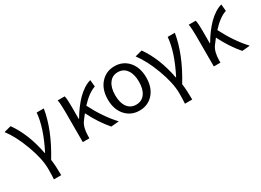

<svg xmlns="http://www.w3.org/2000/svg" viewBox="-24 -1250 2914 2142"><g transform="rotate(-30 1432.5 -179.0)"><path d="M321 199H227Q231 155 231 65Q231 -65 163 -248Q98 -423 14 -533L105 -557Q234 -376 285 -107H290Q418 -358 433 -543H525Q484 -291 309 -5Q321 82 321 199Z M1177 0 1076 9Q976 -106 895 -267Q872 -239 844 -200Q800 -141 799 -28V0H714V-394Q714 -427 712 -467Q711 -509 704 -543H794Q804 -504 804 -416V-246H808Q877 -364 958 -447Q1049 -536 1132 -557L1140 -470Q1052 -442 951 -332Q1051 -135 1177 0Z M1266 -61Q1193 -140 1193 -271Q1193 -403 1266 -482Q1335 -557 1441 -557Q1547 -557 1616 -482Q1688 -402 1688 -271Q1688 -139 1616 -61Q1547 13 1441 13Q1335 13 1266 -61ZM1554 -119Q1594 -174 1594 -271Q1594 -368 1554 -423Q1514 -481 1441 -481Q1368 -481 1328 -423Q1288 -368 1288 -271Q1288 -174 1328 -119Q1369 -63 1441 -63Q1513 -63 1554 -119Z M2009 199H1915Q1919 155 1919 65Q1919 -65 1851 -248Q1786 -423 1702 -533L1793 -557Q1922 -376 1973 -107H1978Q2106 -358 2121 -543H2213Q2172 -291 1997 -5Q2009 82 2009 199Z M2865 0 2764 9Q2664 -106 2583 -267Q2560 -239 2532 -200Q2488 -141 2487 -28V0H2402V-394Q2402 -427 2400 -467Q2399 -509 2392 -543H2482Q2492 -504 2492 -416V-246H2496Q2565 -364 2646 -447Q2737 -536 2820 -557L2828 -470Q2740 -442 2639 -332Q2739 -135 2865 0Z"/></g></svg>

Font: Source Han Sans Regular
Style: Regular
Weight: 400
Designer: Ryoko NISHIZUKA  (kana & ideographs); Paul D. Hunt (Latin, Greek & Cyrillic); Wenlong ZHANG  (bopomofo); Sandoll Communi
Foundry: Adobe Systems Incorporated
Version: Version 1.00 January 18, 2024, initial release